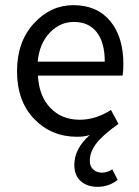

<svg xmlns="http://www.w3.org/2000/svg" viewBox="-20 -518 539 744"><path d="M46 -242Q46 -356 111 -427Q176 -498 264 -498Q356 -498 407 -436.5Q458 -375 458 -270Q458 -243 455 -225H127Q131 -146 175 -100Q219 -54 289 -54Q351 -54 410 -92L439 -38Q376 7 352 39.5Q328 72 328 105Q328 127 341.5 139Q355 151 375 151Q396 151 415 138L436 179Q402 206 358 206Q318 206 293 184Q268 162 268 121Q268 58 328 5Q308 12 279 12Q179 12 112.5 -57Q46 -126 46 -242ZM126 -279H386Q386 -353 355 -393Q324 -433 266 -433Q213 -433 173 -391.5Q133 -350 126 -279Z"/></svg>

Font: RibengUni
Style: Regular
Weight: 400
Designer: (1) Dr. Andrew Glass (Program Manager at Microsoft Corporation)
(2) Bivuti Chakma (Suz Moriz)
(3) Paul D. Hunt (Adobe Co
Foundry: Bivuti Chakma and Jyoti Chakma
Version: Version 1.2020